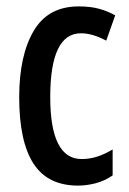

<svg xmlns="http://www.w3.org/2000/svg" viewBox="-20 -570 402 600"><path d="M224 10Q129 10 84.5 -59Q40 -128 40 -266Q40 -396 85 -473Q130 -550 226 -550Q263 -550 290 -542.5Q317 -535 340 -522L312 -443Q269 -466 233 -466Q137 -466 137 -267Q137 -73 235 -73Q260 -73 283.5 -80.5Q307 -88 332 -103V-22Q308 -5 279.5 2.5Q251 10 224 10Z"/></svg>

Font: Noto Sans Gurmukhi ExtraCondensed Medium
Style: Regular
Weight: 500
Width: 2
Designer: Jelle Bosma - Monotype Design Team
Foundry: Monotype Imaging Inc.
Version: Version 2.004; ttfautohint (v1.8.4.7-5d5b)